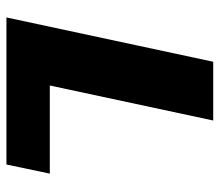

<svg xmlns="http://www.w3.org/2000/svg" viewBox="-64 -634 698 611"><g transform="rotate(90 285.5 -329.0)"><path d="M36 0 177 -658H364L223 0ZM95 0 124 -138H533L504 0Z"/></g></svg>

Font: Ysabeau Infant Black
Style: Italic
Weight: 900
Italic angle: -12°
Designer: Christian Thalmann (Catharsis Fonts)
Version: Version 2.001;gftools[0.9.30]; featfreeze: ss01,ss02,lnum